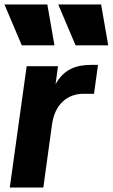

<svg xmlns="http://www.w3.org/2000/svg" viewBox="-27 -844 507 864"><path d="M17 0H168L207 -284C220 -375 276 -422 349 -422H396L414 -552H382C315 -552 260 -532 223 -465L234 -546H93ZM-7 -824 71 -640H218L186 -824ZM235 -824 313 -640H460L428 -824Z"/></svg>

Font: Mluvka ExtraBold
Style: Italic
Weight: 800
Italic angle: -8°
Designer: Modified by Jiří Krblich, Original typeface by Gumpita Rahayu
Foundry: Gumpita Rahayu & Jiří Krblich
Version: Version 2.000;Glyphs 3.1.1 (3134)